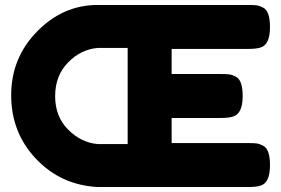

<svg xmlns="http://www.w3.org/2000/svg" viewBox="-20 -753 1132 773"><path d="M979 -177Q1002 -177 1013.5 -175.5Q1025 -174 1040 -166Q1067 -152 1067 -88Q1067 -18 1030 -6Q1013 0 978 0H373Q225 -8 125 -113.5Q25 -219 25 -369.5Q25 -520 129.5 -626.5Q234 -733 373 -733H979Q1002 -733 1013.5 -731.5Q1025 -730 1040 -722Q1067 -708 1067 -644Q1067 -574 1030 -562Q1013 -556 978 -556H671V-455H869Q892 -455 903.5 -453.5Q915 -452 930 -444Q957 -430 957 -366Q957 -296 919 -284Q902 -278 867 -278H671V-177ZM373 -173H494V-560H373Q305 -554 253.5 -501Q202 -448 202 -366Q202 -284 254 -231.5Q306 -179 373 -173Z"/></svg>

Font: Fredoka One
Style: Regular
Weight: 400
Version: Version 1.001;April 7, 2020;FontCreator 12.0.0.2522 64-bit